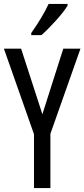

<svg xmlns="http://www.w3.org/2000/svg" viewBox="-20 -963 432 983"><path d="M326 -934V-943H229C208 -898 178 -848 140 -794V-783H192C233 -819 301 -892 326 -934ZM197 -378 88 -714H0L154 -276V0H238V-278L392 -714H304Z"/></svg>

Font: Noto Sans Sinhala UI ExtraCondensed
Style: Regular
Weight: 400
Width: 2
Designer: Jelle Bosma - Monotype Design Team
Foundry: Monotype Imaging Inc.
Version: Version 2.006